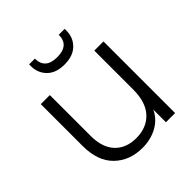

<svg xmlns="http://www.w3.org/2000/svg" viewBox="-201 -884 1035 1035"><g transform="rotate(-45 316.5 -366.5)"><path d="M453 -729Q453 -676 417.5 -641Q382 -606 317 -606Q252 -606 217 -641Q182 -676 182 -729V-742H226Q226 -662 317 -662Q408 -662 408 -742H453ZM553 -546V0H483V-96Q459 -45 409 -18Q359 9 297 9Q199 9 137 -51.5Q75 -112 75 -227V-546H144V-235Q144 -146 188.5 -99Q233 -52 310 -52Q389 -52 436 -102Q483 -152 483 -249V-546Z"/></g></svg>

Font: Fz Poppins Light
Style: Regular
Weight: 300
Designer: Ninad Kale (Devanagari), Jonny Pinhorn (Latin)
Foundry: Indian Type Foundry
Version: Vit hóa bi Vntype.Com & FontZin.Com